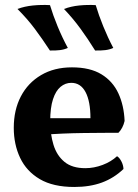

<svg xmlns="http://www.w3.org/2000/svg" viewBox="-20 -735 551 764"><path d="M275.5 9Q191.4 9 138.4 -22.2Q85.4 -53.4 60.1 -106.9Q34.8 -160.3 34.8 -226.4Q34.8 -297.2 62.9 -351.2Q91 -405.2 143.3 -436.1Q195.5 -467 266.3 -467Q338.1 -467 383.4 -439.5Q428.6 -412 451 -363.7Q473.3 -315.4 475.8 -253.7Q469.2 -224.9 451.4 -206.7Q426 -206.7 389.9 -206.4Q353.8 -206.2 312.4 -205.7Q271 -205.2 228.6 -203.4Q186.2 -201.6 147.8 -199.1V-264.7H339.9Q339.9 -331.8 320.4 -368.6Q300.8 -405.4 263.6 -405.4Q240.1 -405.4 221 -389.6Q201.9 -373.8 190.9 -340.2Q179.8 -306.6 179.8 -252.6Q179.8 -201.5 192.8 -158.9Q205.8 -116.4 236.3 -91.1Q266.7 -65.8 319.5 -65.8Q354.1 -65.8 388.2 -78.7Q422.3 -91.6 445.7 -113.4Q455.3 -107.8 463 -92.8Q470.8 -77.8 471.3 -62.5Q433.6 -26.4 385.7 -8.7Q337.8 9 275.5 9ZM358.5 -534Q329.2 -581.2 300.2 -620.9Q271.3 -660.6 234.6 -699.3Q261.9 -709.8 295 -713.2Q328 -716.5 360.9 -714.6Q372.8 -674.7 390.9 -630.2Q408.9 -585.7 430.8 -544.3Q416.6 -537.7 399.1 -535.6Q381.5 -533.5 358.5 -534ZM178.6 -534Q147.7 -581.2 118 -620.9Q88.3 -660.6 49.5 -699.3Q77.4 -709.8 111 -713.2Q144.5 -716.5 178.9 -714.6Q190.9 -674.7 209.2 -630.2Q227.5 -585.7 249.9 -544.3Q235.7 -537.7 218.4 -535.6Q201.1 -533.5 178.6 -534Z"/></svg>

Font: Vollkorn
Style: Regular
Weight: 400
Designer: Friedrich Althausen
Foundry: Friedrich Althausen
Version: Version 5.001